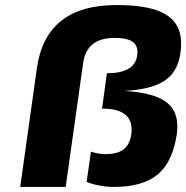

<svg xmlns="http://www.w3.org/2000/svg" viewBox="-20 -740 737 760"><path d="M441 -720Q540 -720 598.5 -700Q657 -680 680.5 -638Q704 -596 694 -529Q687 -480 662 -448.5Q637 -417 590.5 -400.5Q544 -384 473 -380Q593 -373 642 -333Q691 -293 680 -210Q664 -100 605 -50Q546 0 430 0Q403 0 376.5 -5Q350 -10 336 -15L323 -20L340 -140Q368 -130 398 -130Q430 -130 451 -138.5Q472 -147 484 -164.5Q496 -182 500 -210Q506 -259 478 -284.5Q450 -310 384 -310L403 -450Q513 -450 523 -520Q528 -557 506.5 -573.5Q485 -590 433 -590Q323 -590 309 -490L240 0H60L126 -470Q161 -720 441 -720Z"/></svg>

Font: Fivo Sans Modern Heavy
Style: Regular
Weight: 900
Designer: Alexander Slobzheninov
Foundry: Alexander Slobzheninov
Version: 1.0